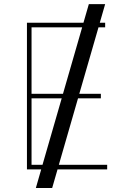

<svg xmlns="http://www.w3.org/2000/svg" viewBox="-20 -840 623 952"><path d="M501.4 -819.6 474.8 -727.3H501.4V-704.5H468.4L373.2 -375H480.1V-352.3H366.8L271.7 -22.7H511.4V0H265.3L238.6 92.3H157.7L184.3 0H113.6V-727.3H393.8L420.5 -819.6ZM387.4 -704.5H136.4V-375H292.3ZM285.9 -352.3H136.4V-22.7H190.7Z"/></svg>

Font: Inter Thin BETA
Style: Regular
Weight: 100
Designer: Rasmus Andersson
Foundry: rsms
Version: Version 3.011;git-f93a4a705